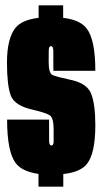

<svg xmlns="http://www.w3.org/2000/svg" viewBox="-20 -696 385 716"><path d="M123.5 0V-47.5Q63.5 -56 39.5 -86.5Q6.5 -128.5 6.5 -250H163Q163 -187 163.2 -170.2Q163.5 -153.5 171.8 -153.5Q180 -153.5 180 -168.8Q180 -184 180 -213.5Q180 -256.5 165.5 -266Q151 -275.5 101.5 -287Q34.5 -302 20.2 -339.8Q6 -377.5 6 -463Q6 -552.5 38 -592.5Q62 -622 124 -629.5V-676H215.5V-629.5Q278.5 -622 303 -590Q335.5 -548.5 335.5 -432H179Q179 -490 178.8 -507Q178.5 -524 170.2 -524Q162 -524 161.8 -508Q161.5 -492 161.5 -464.5Q161.5 -422.5 176.2 -416Q191 -409.5 238 -399.5Q303 -387 319.2 -348.2Q335.5 -309.5 335.5 -229Q335.5 -124 304 -84.5Q280 -54 216 -47V0Z"/></svg>

Font: Anybody UltraCondensed ExtraBold
Style: Regular
Weight: 800
Width: 1
Designer: Tyler Finck
Foundry: Etcetera Type Company
Version: Version 1.010; ttfautohint (v1.8.3) -l 8 -r 50 -G 200 -x 14 